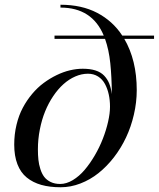

<svg xmlns="http://www.w3.org/2000/svg" viewBox="-20 -780 670 810"><path d="M210 -629.9H417.7Q368.7 -748 235.1 -748V-760Q324.7 -760 390.1 -725.7Q455.6 -691.4 495.8 -629.9H629.9V-616H504.4Q556.9 -526.1 556.9 -399.9Q556.9 -348.4 544.9 -296.8Q533 -245.1 511.8 -200.2Q490.7 -155.3 460.6 -116.3Q430.4 -77.4 395.4 -49.6Q360.4 -21.7 319.2 -5.9Q278.1 10 236.1 10Q189.7 10 154.2 0Q118.7 -10 92.8 -31.1Q66.9 -52.2 53.5 -87.2Q40 -122.1 40 -169.9Q40 -213.6 49.7 -253.7Q59.3 -293.7 76.2 -325.3Q93 -356.9 115.7 -383.9Q138.4 -410.9 164.6 -430.2Q190.7 -449.5 218.9 -463.1Q247.1 -476.8 275 -483.4Q303 -490 329.1 -490Q360.4 -490 382.8 -482.8Q405.3 -475.6 419.2 -461.1Q433.1 -446.5 440.7 -427.9Q448.2 -409.2 451.9 -383.1Q451.2 -456.3 445.3 -513.2Q439.5 -570.1 423.1 -616H210ZM139.9 -149.9Q139.9 -125.7 142 -106.1Q144 -86.4 150.3 -66.8Q156.5 -47.1 166.6 -33.8Q176.8 -20.5 193.8 -12.2Q210.9 -3.9 233.9 -3.9Q260 -3.9 287.1 -20.1Q314.2 -36.4 336.9 -63.1Q359.6 -89.8 379.8 -124.3Q399.9 -158.7 413.9 -194.8Q428 -231 436 -266.4Q444.1 -301.8 444.1 -330.1Q444.1 -357.4 438.8 -381.5Q433.6 -405.5 422.9 -425.5Q412.1 -445.6 393.7 -457.3Q375.2 -469 351.1 -469Q324.2 -469 297.6 -457.4Q271 -445.8 247.8 -425Q224.6 -404.3 204.6 -374.6Q184.6 -345 170.4 -310.1Q156.2 -275.1 148.1 -233.9Q139.9 -192.6 139.9 -149.9Z"/></svg>

Font: Bodoni* 16
Style: Italic
Weight: 400
Italic angle: -13°
Version: Version 2.000